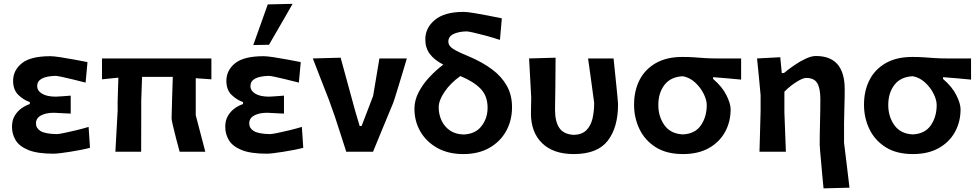

<svg xmlns="http://www.w3.org/2000/svg" viewBox="-20 -810 5232 1025"><path d="M265.5 10.5Q179.5 10.5 131.2 -9.2Q83 -29 63.5 -61.5Q44 -94 44 -133Q44 -168.5 59.2 -193.2Q74.5 -218 96.5 -233Q118.5 -248 139 -254.5V-265Q106.5 -276 78.2 -303Q50 -330 50 -378.5Q50 -434.5 96.5 -472.2Q143 -510 249 -510Q265.5 -510 300.8 -504.8Q336 -499.5 376.2 -492Q416.5 -484.5 447 -478.5L437 -369Q402 -378 368.2 -386.2Q334.5 -394.5 309.2 -399.8Q284 -405 276 -405Q178.5 -402 178.5 -351Q178.5 -325.5 204.5 -309.8Q230.5 -294 278.5 -294Q299 -295 319 -296.5Q339 -298 357.5 -299.5V-203.5Q336.5 -204.5 316.5 -205.5Q296.5 -206.5 268 -208Q225 -208 198.5 -193.5Q172 -179 172 -151Q172 -125.5 196.2 -110.5Q220.5 -95.5 282 -94Q292.5 -94 322 -100Q351.5 -106 387.5 -114.8Q423.5 -123.5 453 -132.5L460.5 -21Q440.5 -15.5 412.2 -10Q384 -4.5 354.5 0.2Q325 5 301 7.8Q277 10.5 265.5 10.5Z M596 0Q599 -54.5 601.8 -105.2Q604.5 -156 608 -218V-267Q609 -303.5 610 -335.2Q611 -367 612 -395.5L524.5 -386.5V-498H1108.5V-386.5Q1088 -388 1067 -389.5Q1046 -391 1025 -392.5V-195Q1049.5 -102 1076 0H939Q929.5 -34.5 919.5 -73Q909.5 -111.5 902.8 -141Q896 -170.5 896 -177.5Q897.5 -239.5 899 -292.5Q900.5 -345.5 902.5 -399.5H738.5Q737.5 -367.5 736.2 -336.2Q735 -305 734 -275V-211.5Q734 -154 733.8 -103.8Q733.5 -53.5 733.5 0Z M1404 10.5Q1318 10.5 1269.8 -9.2Q1221.5 -29 1202 -61.5Q1182.5 -94 1182.5 -133Q1182.5 -168.5 1197.8 -193.2Q1213 -218 1235 -233Q1257 -248 1277.5 -254.5V-265Q1245 -276 1216.8 -303Q1188.5 -330 1188.5 -378.5Q1188.5 -434.5 1235 -472.2Q1281.5 -510 1387.5 -510Q1404 -510 1439.2 -504.8Q1474.5 -499.5 1514.8 -492Q1555 -484.5 1585.5 -478.5L1575.5 -369Q1540.5 -378 1506.8 -386.2Q1473 -394.5 1447.8 -399.8Q1422.5 -405 1414.5 -405Q1317 -402 1317 -351Q1317 -325.5 1343 -309.8Q1369 -294 1417 -294Q1437.5 -295 1457.5 -296.5Q1477.5 -298 1496 -299.5V-203.5Q1475 -204.5 1455 -205.5Q1435 -206.5 1406.5 -208Q1363.5 -208 1337 -193.5Q1310.5 -179 1310.5 -151Q1310.5 -125.5 1334.8 -110.5Q1359 -95.5 1420.5 -94Q1431 -94 1460.5 -100Q1490 -106 1526 -114.8Q1562 -123.5 1591.5 -132.5L1599 -21Q1579 -15.5 1550.8 -10Q1522.5 -4.5 1493 0.2Q1463.5 5 1439.5 7.8Q1415.5 10.5 1404 10.5ZM1332 -569.5Q1351.5 -623.5 1370.8 -677.8Q1390 -732 1409.5 -786.5L1542 -789.5Q1524.5 -758.5 1502.5 -720.5Q1480.5 -682.5 1458 -643.5Q1435.5 -604.5 1416 -571Z M1828.5 0Q1813.5 -46.5 1798 -94.8Q1782.5 -143 1767.5 -188.5L1736 -277Q1714.5 -331.5 1692.8 -387.5Q1671 -443.5 1650 -498L1798.5 -502Q1815 -442 1835.8 -365.5Q1856.5 -289 1876 -218.5L1900 -137.5H1910.5L1972 -298Q1989 -398 2005.5 -498H2152Q2142.5 -466.5 2131 -427.8Q2119.5 -389 2108.2 -352.8Q2097 -316.5 2089.2 -291Q2081.5 -265.5 2079 -260.5Q2052 -195.5 2025 -130.2Q1998 -65 1971.5 0Z M2453.5 12.5Q2372.5 12.5 2314 -20.5Q2255.5 -53.5 2224 -108.2Q2192.5 -163 2192.5 -229.5Q2192.5 -274.5 2215 -317.8Q2237.5 -361 2272.8 -398.5Q2308 -436 2346.5 -465Q2298 -490 2274.2 -522.5Q2250.5 -555 2250.5 -599.5Q2250.5 -661.5 2302 -704Q2353.5 -746.5 2454.5 -746.5Q2471.5 -746.5 2508 -740.8Q2544.5 -735 2586 -726.8Q2627.5 -718.5 2659 -712L2649 -597Q2610.5 -609.5 2572.8 -619.8Q2535 -630 2507 -636.2Q2479 -642.5 2470 -642.5Q2426 -641 2399.8 -627.8Q2373.5 -614.5 2373.5 -587.5Q2373.5 -570 2389.8 -556Q2406 -542 2451 -522.5L2494 -504Q2557 -476.5 2606.8 -439.8Q2656.5 -403 2685 -353.2Q2713.5 -303.5 2713.5 -238Q2713.5 -167 2682 -110.2Q2650.5 -53.5 2592.2 -20.5Q2534 12.5 2453.5 12.5ZM2322 -237Q2322 -199.5 2337 -167Q2352 -134.5 2381.2 -114Q2410.5 -93.5 2454 -92Q2517 -94 2550 -136Q2583 -178 2583 -235Q2583 -298 2545.5 -336.5Q2508 -375 2437.5 -404Q2385 -366.5 2353.5 -320.2Q2322 -274 2322 -237Z M3043 12.5Q2934 12.5 2874.2 -45.5Q2814.5 -103.5 2814.5 -204.5Q2814.5 -229 2815.2 -248.8Q2816 -268.5 2816 -287.5Q2812.5 -350 2810 -398.8Q2807.5 -447.5 2804.5 -498L2946 -502Q2945.5 -417 2944.8 -345.2Q2944 -273.5 2943 -224Q2943 -161 2966.2 -126.8Q2989.5 -92.5 3044.5 -90Q3087 -91.5 3110.5 -115Q3134 -138.5 3143 -176.8Q3152 -215 3152 -261Q3144.5 -315.5 3135.8 -380.5Q3127 -445.5 3119.5 -498H3255.5Q3258.5 -470 3262.5 -430.5Q3266.5 -391 3270.5 -352.2Q3274.5 -313.5 3277 -285.8Q3279.5 -258 3279.5 -253Q3279.5 -130 3224.5 -58.8Q3169.5 12.5 3043 12.5Z M3626 12.5Q3538.5 12.5 3480.5 -24.2Q3422.5 -61 3393.8 -121Q3365 -181 3365 -251Q3365 -325.5 3394.2 -382.8Q3423.5 -440 3481 -473Q3538.5 -506 3623 -506Q3659 -506 3686.2 -504Q3713.5 -502 3741.8 -500Q3770 -498 3809 -498H3936.5V-385Q3901 -388.5 3863.8 -391.8Q3826.5 -395 3787 -398V-388.5Q3836 -346.5 3858.2 -301.5Q3880.5 -256.5 3880.5 -227Q3880.5 -159.5 3850.5 -105.2Q3820.5 -51 3763.8 -19.2Q3707 12.5 3626 12.5ZM3625.5 -92.5Q3690.5 -95.5 3721.8 -141Q3753 -186.5 3753 -249.5Q3753 -276.5 3736.2 -310Q3719.5 -343.5 3690.5 -370Q3661.5 -396.5 3625.5 -403Q3560.5 -400 3527.5 -357Q3494.5 -314 3494.5 -249.5Q3494.5 -187 3527.5 -141.2Q3560.5 -95.5 3625.5 -92.5Z M4376.5 195.5Q4373.5 167 4370.2 130.2Q4367 93.5 4363.8 58Q4360.5 22.5 4358.2 -3.8Q4356 -30 4356 -37Q4356 -97 4357.8 -159.2Q4359.5 -221.5 4359.5 -281.5Q4359.5 -338 4343 -366Q4326.5 -394 4284 -394Q4266 -394 4231.8 -372.5Q4197.5 -351 4167.5 -320.5V-210.5Q4169.5 -154 4171.5 -104Q4173.5 -54 4175.5 0H4034.5Q4036 -54.5 4037.5 -104.8Q4039 -155 4040.5 -217V-302Q4036.5 -350 4031.5 -398.8Q4026.5 -447.5 4021.5 -498L4145.5 -504.5L4153.5 -420H4165Q4190 -441 4220.8 -462Q4251.5 -483 4281.8 -497Q4312 -511 4336 -511Q4489.5 -511 4489.5 -333.5Q4489.5 -283 4487.8 -237Q4486 -191 4486 -154V-48Q4494 17.5 4501 74.5Q4508 131.5 4515 192Z M4853.5 12.5Q4766 12.5 4708 -24.2Q4650 -61 4621.2 -121Q4592.5 -181 4592.5 -251Q4592.5 -325.5 4621.8 -382.8Q4651 -440 4708.5 -473Q4766 -506 4850.5 -506Q4886.5 -506 4913.8 -504Q4941 -502 4969.2 -500Q4997.5 -498 5036.5 -498H5164V-385Q5128.5 -388.5 5091.2 -391.8Q5054 -395 5014.5 -398V-388.5Q5063.5 -346.5 5085.8 -301.5Q5108 -256.5 5108 -227Q5108 -159.5 5078 -105.2Q5048 -51 4991.2 -19.2Q4934.5 12.5 4853.5 12.5ZM4853 -92.5Q4918 -95.5 4949.2 -141Q4980.5 -186.5 4980.5 -249.5Q4980.5 -276.5 4963.8 -310Q4947 -343.5 4918 -370Q4889 -396.5 4853 -403Q4788 -400 4755 -357Q4722 -314 4722 -249.5Q4722 -187 4755 -141.2Q4788 -95.5 4853 -92.5Z"/></svg>

Font: Commissioner Loud SemiBold
Style: Regular
Weight: 600
Designer: Kostas Bartsokas
Foundry: Kostas Bartsokas
Version: Version 1.000; ttfautohint (v1.8.3)